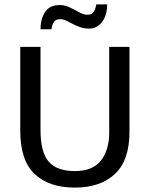

<svg xmlns="http://www.w3.org/2000/svg" viewBox="-20 -843 680 872"><path d="M72 -630H164V-253Q164 -152 201 -109Q238 -66 320 -66Q401 -66 438.5 -114Q476 -162 476 -241V-630H568V-244Q568 -115 502 -53Q436 9 320 9Q203 9 137.5 -52.5Q72 -114 72 -249ZM164 -710Q164 -756 184.5 -788Q205 -820 251 -820Q272 -820 288.5 -813Q305 -806 319.5 -798Q334 -790 348 -783Q362 -776 378 -776Q398 -776 406.5 -791Q415 -806 417 -823H467Q467 -802 462 -782.5Q457 -763 446.5 -747.5Q436 -732 420.5 -722.5Q405 -713 384 -713Q363 -713 344.5 -719.5Q326 -726 310 -734.5Q294 -743 280 -749.5Q266 -756 254 -756Q233 -756 224.5 -743Q216 -730 214 -710Z"/></svg>

Font: Mukta
Style: Regular
Weight: 400
Designer: Girish Dalvi and Yashodeep Gholap
Foundry: Ek Type
Version: Version 2.538;PS 1.001;hotconv 16.6.51;makeotf.lib2.5.65220;